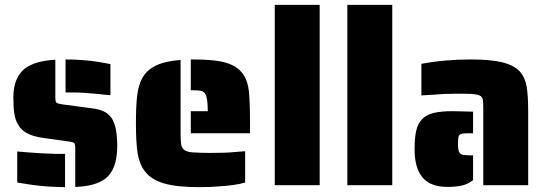

<svg xmlns="http://www.w3.org/2000/svg" viewBox="-20 -763 2251 791"><path d="M383 -376Q321 -382 283 -382H250V-518Q321 -518 385 -508L435 -499V-371Q416 -372 383 -376ZM290 -155Q290 -170 285 -174Q280 -178 264 -180L156 -195Q116 -201 91.5 -214Q67 -227 55 -249Q43 -268 39 -295Q35 -322 35 -362Q35 -444 84 -482Q125 -512 208 -517V-360Q208 -345 212 -340.5Q216 -336 237 -333L357 -317Q383 -314 402 -306.5Q421 -299 434 -284Q463 -252 463 -161Q463 -65 414 -27Q371 5 290 7ZM108 -2 51 -11V-139Q91 -135 159 -131Q197 -129 213 -129H248V8Q168 7 108 -2Z M766 -305H836Q836 -361 825 -377Q819 -386 809 -388.5Q799 -391 780 -391H766V-518H780Q866 -518 912.5 -504Q959 -490 981 -458Q1001 -430 1005.5 -386Q1010 -342 1010 -254V-214H766ZM577 -57Q554 -87 547 -131.5Q540 -176 540 -254Q540 -326 545 -368.5Q550 -411 566 -441Q584 -474 621.5 -492.5Q659 -511 724 -516V-214Q724 -180 727 -165.5Q730 -151 741 -144Q753 -136 778 -135Q810 -133 846 -133Q910 -133 939 -136L990 -140V-11Q950 1 880 5Q846 8 800 8Q708 8 655.5 -7.5Q603 -23 577 -57Z M1112 -743H1297V0H1112Z M1411 -743H1596V0H1411Z M1971 -316Q1971 -342 1969 -353Q1967 -364 1957 -369Q1948 -374 1923 -376Q1908 -377 1858 -377Q1810 -377 1769 -373L1716 -370V-500Q1810 -518 1919 -518Q2003 -518 2050.5 -506Q2098 -494 2122 -468Q2143 -444 2149.5 -407Q2156 -370 2156 -304V0H1971ZM1688 -148Q1688 -196 1695 -225.5Q1702 -255 1719 -272Q1736 -290 1766 -297.5Q1796 -305 1845 -305L1929 -303V-214H1919Q1896 -214 1889 -213Q1869 -212 1868 -194Q1867 -188 1867 -169Q1867 -154 1868.5 -146Q1870 -138 1874 -133Q1879 -126 1889 -125Q1903 -123 1919 -123H1929V-21Q1907 -4 1882.5 1.5Q1858 7 1823 7Q1754 7 1721 -31.5Q1688 -70 1688 -148Z"/></svg>

Font: Saira Stencil One
Style: Regular
Weight: 400
Designer: Hector Gatti with collaboration of the Omnibus-Type team
Foundry: Omnibus-Type
Version: Version 1.004